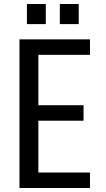

<svg xmlns="http://www.w3.org/2000/svg" viewBox="-20 -936 529 956"><path d="M428 -663V-740H77V0H428V-77H171V-335H396V-412H171V-663ZM114 -816H208V-916H114ZM278 -816H372V-916H278Z"/></svg>

Font: Malmofest
Style: Regular
Weight: 400
Designer: Jonny Pinhorn (Poppins), Kolossal
Version: Version 1.004;Glyphs 3.1.2 (3151)